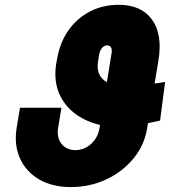

<svg xmlns="http://www.w3.org/2000/svg" viewBox="-20 -757 732 787"><path d="M656.7 -420.9 636.2 -262.7Q583 -251 554.4 -245.1Q525.9 -239.3 509.8 -237.5Q493.7 -235.8 477.1 -235.4Q387.7 -235.8 323.2 -269Q258.8 -302.2 228.5 -360.8Q198.2 -419.4 210.4 -496.1L214.4 -516.6Q225.6 -583 260.5 -632.6Q295.4 -682.1 348.4 -709.7Q401.4 -737.3 466.3 -737.3Q559.6 -737.3 603.3 -676.3Q647 -615.2 629.4 -508.8L583.5 -233.4Q572.3 -162.1 526.9 -107.2Q481.4 -52.2 414.6 -21.2Q347.7 9.8 271 9.8Q193.4 9.8 139.4 -22.2Q85.4 -54.2 61.3 -109.1Q37.1 -164.1 48.3 -233.4L62 -315.4H231.9L218.3 -233.4Q211.9 -192.4 232.2 -167.2Q252.4 -142.1 288.6 -141.6Q326.2 -142.1 354 -167.7Q381.8 -193.4 388.2 -233.4L437 -537.1Q439.9 -553.2 435.3 -562Q430.7 -570.8 419.4 -571.3Q407.2 -570.8 398.4 -560.8Q389.6 -550.8 386.2 -532.2L382.3 -508.8Q376 -473.6 388.4 -449.7Q400.9 -425.8 430.7 -414.1Q460.4 -402.3 505.4 -402.3Q517.1 -402.3 520.8 -402.1Q524.4 -401.9 533.9 -402.8Q543.5 -403.8 570.8 -408Q598.1 -412.1 656.7 -420.9Z"/></svg>

Font: Inter 17pt Black
Style: Italic
Weight: 900
Italic angle: -9.3988°
Version: Version 4.001;git-66647c0bb